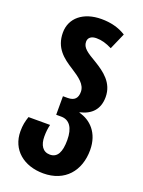

<svg xmlns="http://www.w3.org/2000/svg" viewBox="-184 -853 886 1187"><g transform="rotate(20 258.5 -260.0)"><path d="M257 250C399 250 481 153 481 16C481 -98 414 -161 340 -179V-182C414 -199 459 -244 459 -325C459 -419 389 -469 325 -508C262 -545 228 -566 228 -606C228 -634 250 -648 282 -648C316 -648 347 -639 385 -620L432 -727C385 -757 330 -770 271 -770C152 -770 74 -706 74 -610C74 -509 137 -461 204 -419C260 -383 304 -351 304 -303C304 -263 286 -240 240 -240H209V-118H242C296 -118 327 -75 327 6C327 84 306 127 256 127C209 127 186 89 186 33C186 3 189 -21 195 -46H53C42 -13 36 13 36 53C36 175 129 250 257 250Z"/></g></svg>

Font: Noto Sans Georgian Condensed ExtraBold
Style: Regular
Weight: 800
Width: 3
Designer: Monotype Design Team, Akaki Razmadze
Foundry: Google LLC
Version: Version 2.005